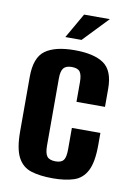

<svg xmlns="http://www.w3.org/2000/svg" viewBox="-77 -698 521 756"><g transform="rotate(10 183.0 -320.0)"><path d="M187.3 8.3Q135.9 8.3 100.5 -2.8Q65.2 -14 47.2 -48.5Q29.2 -83 29.2 -151.7V-369.7Q29.2 -446.5 68.3 -475.1Q107.5 -503.6 185.7 -503.6Q263.6 -503.6 302.5 -476.4Q341.5 -449.2 341.5 -376.8V-304.5H227.5V-383.3Q227.5 -412.1 218.7 -424.3Q209.9 -436.5 185.7 -436.5Q162.5 -436.5 152.8 -424.3Q143.2 -412.1 143.2 -383.3V-114.5Q143.2 -83.9 152.8 -71.6Q162.5 -59.4 187 -59.4Q209.9 -59.4 218.7 -71.3Q227.5 -83.2 227.5 -114.5V-200.3H341.5V-152.4Q341.5 -83.6 323.7 -49Q305.9 -14.3 271.3 -3Q236.8 8.3 187.3 8.3ZM140 -548.1 197.4 -648H300.3L204.8 -548.1Z"/></g></svg>

Font: Alumni Sans Thin
Style: Regular
Weight: 100
Designer: Robert E. Leuschke
Foundry: Robert E. Leuschke
Version: Version 1.018